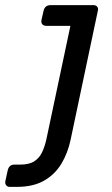

<svg xmlns="http://www.w3.org/2000/svg" viewBox="-110 -540 436 750"><path d="M-72 190Q-81 190 -86 183.5Q-91 177 -89 167L-80 126Q-75 103 -54 103H-32Q4 103 24 90Q44 77 54.5 54.5Q65 32 71 5L165 -439H71Q61 -439 55.5 -445Q50 -451 52 -462L60 -497Q65 -520 88 -520H255Q265 -520 270 -513.5Q275 -507 272 -497L166 5Q155 58 129.5 100Q104 142 61.5 166Q19 190 -44 190Z"/></svg>

Font: Lubike
Style: Italic
Weight: 400
Italic angle: -12°
Foundry: Honoka55
Version: Version 1.000;July 22, 2022;FontCreator 14.0.0.2862 64-bit